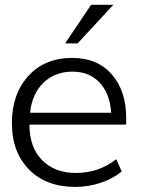

<svg xmlns="http://www.w3.org/2000/svg" viewBox="-20 -749 601 780"><path d="M102.1 -291H431.6Q426.8 -369.1 384.3 -413.6Q342.8 -458 274.4 -458Q204.1 -458 156.7 -413.1Q110.4 -368.2 102.1 -291ZM285.6 10.3Q167.5 10.3 98.1 -60.1Q28.3 -131.3 28.3 -248.5Q28.3 -366.7 95.2 -440.4Q161.6 -513.7 272.9 -513.7Q376 -513.7 434.1 -446.8Q492.7 -379.9 492.7 -269Q492.7 -258.3 492.7 -251.7Q492.7 -245.1 492.2 -242.7H99.6Q99.6 -150.4 150.9 -98.6Q202.1 -46.4 288.1 -46.4Q380.9 -46.4 452.1 -102.1L474.6 -52.2Q437.5 -22.5 388.2 -6.1Q338.9 10.3 285.6 10.3ZM244.6 -572.8 350.1 -729.5H440.4L295.4 -572.8Z"/></svg>

Font: Ride Light
Style: Regular
Weight: 300
Version: Version 3.000